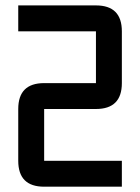

<svg xmlns="http://www.w3.org/2000/svg" viewBox="-20 -704 528 724"><path d="M48.8 -683.6H341.8Q439.5 -683.6 439.5 -585.9V-390.6Q439.5 -293 341.8 -293H146.5V-97.7H439.5V0H146.5Q48.8 0 48.8 -97.7V-293Q48.8 -390.6 146.5 -390.6H341.8V-585.9H48.8Z"/></svg>

Font: BabelStone Runic Beowulf
Style: Regular
Weight: 400
Designer: Andrew West
Foundry: BabelStone
Version: Version 7.004;November 9, 2023